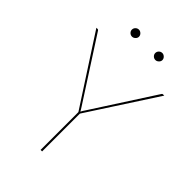

<svg xmlns="http://www.w3.org/2000/svg" viewBox="-249 -964 1068 1068"><g transform="rotate(45 285.0 -430.0)"><path d="M18 0ZM291 -297.5V0H279V-297.5L18 -700H28Q32.5 -700 35 -696L270.5 -331Q274.5 -324.5 278.2 -318.8Q282 -313 285 -307Q287.5 -313 291.5 -318.8Q295.5 -324.5 299.5 -331L535 -696Q537.5 -700 542 -700H552ZM221 -832Q221 -821.5 212.2 -813.2Q203.5 -805 193 -805Q181.5 -805 173.2 -813.2Q165 -821.5 165 -832Q165 -843.5 173.2 -851.8Q181.5 -860 193 -860Q203.5 -860 212.2 -851.8Q221 -843.5 221 -832ZM405 -832Q405 -821.5 396.2 -813.2Q387.5 -805 377 -805Q365.5 -805 357.2 -813.2Q349 -821.5 349 -832Q349 -843.5 357.2 -851.8Q365.5 -860 377 -860Q387.5 -860 396.2 -851.8Q405 -843.5 405 -832Z"/></g></svg>

Font: Lato Hairline
Style: Regular
Weight: 100
Designer: Lukasz Dziedzic
Foundry: tyPoland Lukasz Dziedzic
Version: Version 2.007; 2014-02-27